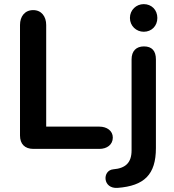

<svg xmlns="http://www.w3.org/2000/svg" viewBox="-20 -722 844 931"><path d="M142 0H462C498 0 527 -20 527 -55C527 -88 498 -108 462 -108H204V-601C204 -642 181 -673 141 -673C100 -673 77 -642 77 -601V-65C77 -24 100 0 142 0ZM551 189C679 179 736 125 736 -4V-434C736 -475 717 -497 678 -497C641 -497 618 -475 618 -434V7C618 67 589 94 529 99C475 104 477 195 551 189ZM677 -568C715 -568 743 -596 743 -635C743 -674 715 -702 677 -702C641 -702 610 -674 610 -635C610 -596 641 -568 677 -568Z"/></svg>

Font: SN Pro SemiBold
Style: Regular
Weight: 600
Designer: Tobias Whetton
Foundry: Supernotes
Version: Version 1.003;Glyphs 3.3 (3324)